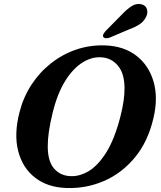

<svg xmlns="http://www.w3.org/2000/svg" viewBox="-20 -945 820 979"><path d="M515 -713.5Q610.5 -710.5 674.5 -661.5Q738.5 -612.5 762.8 -529.5Q787 -446.5 762.5 -343Q734.5 -222.5 667.5 -141.8Q600.5 -61 509.2 -21.8Q418 17.5 317 13.5Q221.5 10 158 -39.8Q94.5 -89.5 72.5 -175.8Q50.5 -262 80 -375Q99.5 -450.5 140.8 -513.5Q182 -576.5 240 -622.2Q298 -668 368 -692Q438 -716 515 -713.5ZM337.5 -47Q384 -44 431.8 -72.2Q479.5 -100.5 521.5 -167.2Q563.5 -234 593 -347Q605 -393.5 610.2 -430.8Q615.5 -468 615 -498Q614 -571.5 581.2 -610.2Q548.5 -649 499.5 -652.5Q451 -657 402.5 -627.5Q354 -598 313.5 -534Q273 -470 248.5 -370Q235.5 -317 229.5 -275.2Q223.5 -233.5 223.5 -201.5Q223 -124.5 254.5 -87Q286 -49.5 337.5 -47ZM598.5 -868Q626 -897.5 651 -913.5Q676 -929.5 702 -923Q724 -917 729.5 -897.5Q735 -878 724.5 -858Q713 -835.5 692.8 -821.8Q672.5 -808 640 -796L537.5 -752.5Q528 -749.5 519 -750.2Q510 -751 506.5 -757Q503 -764 507.5 -771.8Q512 -779.5 519.5 -788Z"/></svg>

Font: Fraunces 9pt Soft SemiBold
Style: Italic
Weight: 600
Italic angle: -16°
Version: Version 1.000;[b76b70a41]